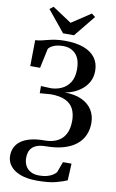

<svg xmlns="http://www.w3.org/2000/svg" viewBox="-126 -1037 822 1359"><g transform="rotate(10 285.0 -358.0)"><path d="M241 258.5Q170.5 258.5 122.2 240.2Q74 222 49 190.2Q24 158.5 24 117.5Q24 84 37.2 56.8Q50.5 29.5 77.5 10Q104.5 -9.5 146 -20.2Q187.5 -31 244 -31Q298.5 -31 336.2 -49.8Q374 -68.5 394 -106.5Q414 -144.5 414 -201Q414 -250 396.5 -285.8Q379 -321.5 339.2 -341Q299.5 -360.5 232 -360.5L154 -354.5L153.5 -406L223 -403Q262.5 -403 299.5 -419Q336.5 -435 360.5 -471Q384.5 -507 384.5 -566.5Q384.5 -639.5 350.5 -675.8Q316.5 -712 261.5 -712Q220 -712 192.5 -700.5Q165 -689 155 -672.5L125 -532H54.5L57 -718.5Q81 -720 102.5 -725Q124 -730 147 -736Q170 -742 199 -746.5Q228 -751 267 -751Q345.5 -751 400.5 -730.8Q455.5 -710.5 484.2 -672Q513 -633.5 513 -578Q513 -536 496.8 -503.5Q480.5 -471 453.2 -447.5Q426 -424 393.2 -409.8Q360.5 -395.5 327 -390.5Q401.5 -390 451 -366.5Q500.5 -343 525.5 -302.5Q550.5 -262 550.5 -209.5Q550.5 -162 533 -122.2Q515.5 -82.5 479.8 -53.5Q444 -24.5 389.8 -8.5Q335.5 7.5 263 8Q225 8 200.8 16.8Q176.5 25.5 162.8 40.2Q149 55 143.8 73.8Q138.5 92.5 138.5 113Q138.5 142.5 150.5 166.8Q162.5 191 187.5 205.5Q212.5 220 250 220Q282 220 306 213.5Q330 207 346.5 196.5Q363 186 372 175L400.5 97.5H462L456 218.5Q427 231.5 376.8 245Q326.5 258.5 241 258.5ZM243 -800.5 118 -953.5 144.5 -974 282 -883 420 -974 446 -953.5 321.5 -800.5Z"/></g></svg>

Font: Merriweather 96pt SemiBold
Style: Regular
Weight: 600
Version: Version 2.100